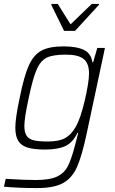

<svg xmlns="http://www.w3.org/2000/svg" viewBox="-37 -754 586 977"><path d="M-17 196 -8 156Q84 162 145 162Q216 162 253 144.5Q290 127 308 92Q326 57 344 -12Q359 -69 361 -78H357Q334 -29 296 -11Q258 7 192 7Q136 7 103.5 -3Q71 -13 56 -37Q41 -61 41 -105Q41 -153 63 -255Q85 -366 109.5 -420.5Q134 -475 174 -496.5Q214 -518 286 -518Q353 -518 390 -500Q427 -482 433 -437H437L458 -510H497L404 -74Q380 39 355 95.5Q330 152 284 177.5Q238 203 152 203Q58 203 -17 196ZM348 -108Q373 -151 394.5 -243.5Q416 -336 416 -380Q416 -432 388.5 -454Q361 -476 298 -476Q233 -476 201.5 -461Q170 -446 150 -401Q130 -356 109 -255Q87 -154 87 -113Q87 -80 98.5 -63Q110 -46 135 -40Q160 -34 206 -34Q263 -34 294 -51Q325 -68 348 -108ZM289 -597 224 -729 225 -734H257L322 -630L430 -734H467L466 -729L345 -597Z"/></svg>

Font: Saira Semi Condensed ExtraLight
Style: Italic
Weight: 200
Width: 4
Italic angle: -12°
Designer: Hector Gatti with collaboration of the Omnibus-Type team
Foundry: Omnibus-Type
Version: Version 1.001; ttfautohint (v1.8)